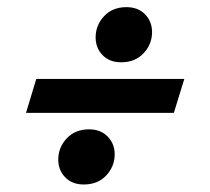

<svg xmlns="http://www.w3.org/2000/svg" viewBox="-20 -494 574 524"><path d="M79 -278.5H483L454.5 -186H51ZM325 -474.5Q357 -474.5 376 -454.8Q395 -435 395 -406.5Q395 -373.5 372 -348.8Q349 -324 310.5 -324Q279 -324 260 -343.5Q241 -363 241 -392Q241 -425 264 -449.8Q287 -474.5 325 -474.5ZM223 -141Q255 -141 274 -121.2Q293 -101.5 293 -73Q293 -40 270 -15.2Q247 9.5 208.5 9.5Q177 9.5 158 -10Q139 -29.5 139 -58.5Q139 -91.5 162 -116.2Q185 -141 223 -141Z"/></svg>

Font: Newsreader ExtraBold
Style: Italic
Weight: 800
Italic angle: -17°
Designer: Hugues Gentile
Foundry: Production Type
Version: Version 1.003